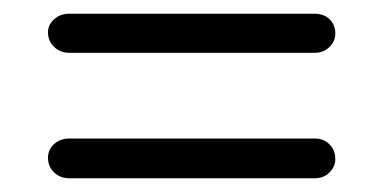

<svg xmlns="http://www.w3.org/2000/svg" viewBox="-20 -468 559 280"><path d="M81 -391Q68 -391 59 -399.5Q50 -408 50 -421Q50 -432 59 -440Q68 -448 81 -448H439Q452 -448 460.5 -440Q469 -432 469 -419Q469 -408 460.5 -399.5Q452 -391 439 -391ZM81 -208Q68 -208 59 -216.5Q50 -225 50 -238Q50 -250 59 -258Q68 -266 81 -266H439Q452 -266 460.5 -257.5Q469 -249 469 -236Q469 -225 460.5 -216.5Q452 -208 439 -208Z"/></svg>

Font: zvoove
Style: Regular
Weight: 400
Designer: Vernon Adams (Nunito) & Andrew Paglinawan (Quicksand)
Foundry: zvoove
Version: Version 3.006